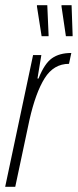

<svg xmlns="http://www.w3.org/2000/svg" viewBox="-21 -723 301 743"><path d="M107 -510H139L124 -419H128Q151 -477 180 -497.5Q209 -518 255 -518L246 -476Q187 -476 152 -420.5Q117 -365 93 -259L38 0H-1ZM140 -583 122 -698V-703H162L167 -588V-583ZM234 -583 217 -698V-703H256L260 -588V-583Z"/></svg>

Font: Saira Ultra Condensed ExLight
Style: Italic
Weight: 200
Width: 1
Italic angle: -12°
Designer: Hector Gatti with collaboration of the Omnibus-Type team
Foundry: Omnibus-Type
Version: Version 1.001; ttfautohint (v1.8)